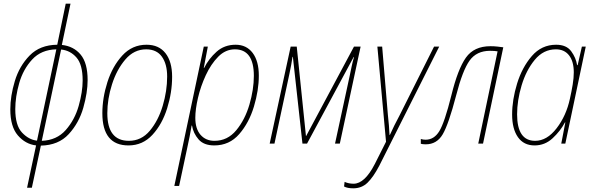

<svg xmlns="http://www.w3.org/2000/svg" viewBox="-20 -780 3225 1043"><path d="M127 240H153L202 11Q298 9 353.5 -51.5Q409 -112 432.5 -194.5Q456 -277 456 -345Q456 -438 418 -483.5Q380 -529 316 -536L363 -760H337L291 -537Q197 -536 141 -478.5Q85 -421 60.5 -339.5Q36 -258 36 -186Q36 -92 77 -44.5Q118 3 176 10ZM181 -16Q136 -21 99.5 -60Q63 -99 63 -187Q63 -254 84.5 -329Q106 -404 155 -457Q204 -510 286 -512ZM207 -15 312 -511Q362 -506 395.5 -467.5Q429 -429 429 -343Q429 -281 407.5 -205Q386 -129 337 -73.5Q288 -18 207 -15Z M678 10Q755 10 808 -47.5Q861 -105 888 -191.5Q915 -278 915 -363Q915 -445 879 -491Q843 -537 776 -537Q698 -537 644.5 -478.5Q591 -420 563.5 -334Q536 -248 536 -165Q536 10 678 10ZM680 -15Q563 -15 563 -165Q563 -242 588.5 -322Q614 -402 661 -457Q708 -512 774 -512Q831 -512 859.5 -472Q888 -432 888 -364Q888 -286 864 -205.5Q840 -125 794 -70Q748 -15 680 -15Z M927 230H953L997 24Q1004 -6 1010 -38Q1016 -70 1021 -98H1023Q1030 -56 1058.5 -23Q1087 10 1144 10Q1226 10 1279.5 -51.5Q1333 -113 1359.5 -201.5Q1386 -290 1386 -369Q1386 -448 1352.5 -492.5Q1319 -537 1260 -537Q1199 -537 1156.5 -499Q1114 -461 1089 -411H1087L1109 -527H1087ZM1145 -15Q1098 -15 1069.5 -47.5Q1041 -80 1041 -140Q1041 -186 1055.5 -248.5Q1070 -311 1098 -371.5Q1126 -432 1165.5 -472Q1205 -512 1256 -512Q1359 -512 1359 -368Q1359 -294 1335 -212Q1311 -130 1263.5 -72.5Q1216 -15 1145 -15Z M1445 0H1471L1552 -378Q1558 -405 1561.5 -425.5Q1565 -446 1569 -471H1571L1623 0H1648L1901 -470H1903Q1895 -442 1890.5 -420Q1886 -398 1880 -370L1800 0H1826L1939 -527H1903L1643 -41H1642L1592 -527H1559Z M1899 243Q1945 243 1976.5 212.5Q2008 182 2040 121L2366 -527H2338L2152 -156Q2136 -126 2122 -98Q2108 -70 2098 -47H2096Q2094 -95 2087 -157L2056 -527H2030L2077 -10L2016 111Q1961 218 1901 218Q1874 218 1852 208L1849 233Q1867 243 1899 243Z M2293 4Q2353 4 2385 -50.5Q2417 -105 2458 -262Q2493 -398 2531 -451Q2569 -504 2642 -504Q2668 -504 2683 -501L2578 0H2604L2714 -523Q2700 -525 2682 -527Q2664 -529 2644 -529Q2555 -529 2511 -467Q2467 -405 2432 -262Q2395 -114 2366.5 -67.5Q2338 -21 2292 -21Q2278 -21 2266 -25V1Q2275 4 2293 4Z M2884 10Q2940 10 2982 -29Q3024 -68 3049 -115H3051L3029 0H3051L3162 -527H3141L3118 -426H3115Q3109 -466 3083 -501.5Q3057 -537 3001 -537Q2922 -537 2869 -475.5Q2816 -414 2789 -326Q2762 -238 2762 -158Q2762 -80 2793.5 -35Q2825 10 2884 10ZM2887 -15Q2789 -15 2789 -159Q2789 -234 2813.5 -316Q2838 -398 2885 -455Q2932 -512 3000 -512Q3046 -512 3071.5 -479Q3097 -446 3097 -387Q3097 -357 3091 -320.5Q3085 -284 3076 -244Q3056 -151 3003.5 -83Q2951 -15 2887 -15Z"/></svg>

Font: Noto Sans UI SemiCondensed Thin
Style: Italic
Weight: 250
Width: 4
Italic angle: -12°
Designer: Monotype Design Team
Foundry: Monotype Imaging Inc.
Version: Version 1.901